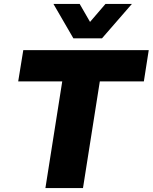

<svg xmlns="http://www.w3.org/2000/svg" viewBox="-20 -961 780 981"><path d="M212 0 298 -545H73L99 -705H740L715 -545H490L404 0ZM355 -765 253 -941H387L440 -849L519 -941H654L501 -765Z"/></svg>

Font: Nunito Sans 7pt Black
Style: Italic
Weight: 900
Italic angle: -9°
Version: Version 3.101;gftools[0.9.27]